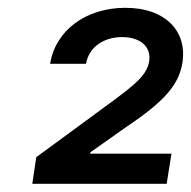

<svg xmlns="http://www.w3.org/2000/svg" viewBox="-20 -825 480 482"><path d="M61.1 -363.6H398.4L410.5 -439.3H206.3L206.7 -442.5L297.2 -506.4C395.2 -572.1 429.7 -613.6 438.2 -669C449.6 -744.7 397.4 -805.4 294.7 -805.4C195.7 -805.4 119 -748.6 105.8 -664.8H196C203.1 -707.7 241.8 -731.9 285.9 -731.9C331.3 -731.9 360.4 -708.8 354.4 -670.5C348.7 -636.4 318.2 -612.6 266 -573.5L71 -430.4Z"/></svg>

Font: Magic Ui Pro Semi Bold
Style: Italic
Weight: 600
Italic angle: -9.39999°
Designer: Stefan Endress, Andreas Faust
Version: Version 1.000;FEAKit 1.0